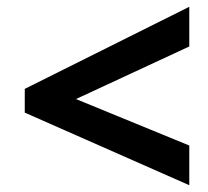

<svg xmlns="http://www.w3.org/2000/svg" viewBox="-20 -645 612 566"><path d="M538 -99V-216L204 -353L538 -508V-625L53 -383V-313Z"/></svg>

Font: Noto Sans
Style: Bold Italic
Weight: 700
Italic angle: -12°
Designer: Monotype Design Team
Foundry: Monotype Imaging Inc.
Version: Version 2.013